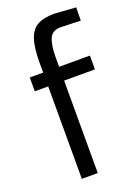

<svg xmlns="http://www.w3.org/2000/svg" viewBox="-140 -788 611 849"><g transform="rotate(-20 165.5 -364.0)"><path d="M93 -435H30V-500H93V-545Q93 -616 106 -655.5Q119 -695 148 -711.5Q177 -728 228 -728L329 -721L328 -659Q265 -661 250.5 -661.5Q236 -662 232 -662Q195 -662 181.5 -632Q168 -602 168 -544V-500H313V-435H168V0H93Z"/></g></svg>

Font: Cairo
Style: Regular
Weight: 400
Designer: Mohamed Gaber, the designers of Titillium
Foundry: Kief Type Foundry
Version: Version 2.009; ttfautohint (v1.5.33-1714) -l 8 -r 50 -G 200 